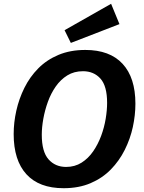

<svg xmlns="http://www.w3.org/2000/svg" viewBox="-20 -979 757 1011"><path d="M315 12Q186 12 119 -61.5Q52 -135 52 -273Q52 -334 66 -396.5Q80 -459 108.5 -516.5Q137 -574 181.5 -619Q226 -664 288 -690Q350 -716 429 -716Q558 -716 625.5 -643Q693 -570 693 -433Q693 -373 679.5 -310.5Q666 -248 637 -190Q608 -132 563.5 -86.5Q519 -41 457 -14.5Q395 12 315 12ZM328 -100Q374 -100 409.5 -122.5Q445 -145 470.5 -182Q496 -219 512.5 -263.5Q529 -308 536.5 -353.5Q544 -399 544 -437Q544 -526 509 -565Q474 -604 417 -604Q370 -604 334.5 -582Q299 -560 273.5 -523.5Q248 -487 232 -442.5Q216 -398 208 -353Q200 -308 200 -270Q200 -180 235.5 -140Q271 -100 328 -100ZM353 -753 320 -820 565 -959 609 -852Z"/></svg>

Font: Bitter
Style: Bold Italic
Weight: 700
Italic angle: -9°
Designer: Sol Matas, and Bitter project Authors
Foundry: Sol Matas
Version: Version 2.001